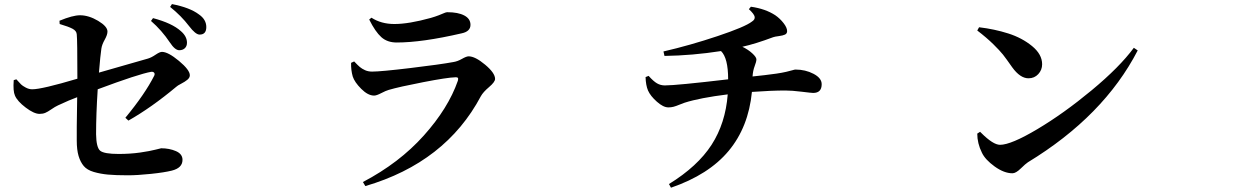

<svg xmlns="http://www.w3.org/2000/svg" viewBox="-20 -835 6040 922"><path d="M705.1 -734.4 714.8 -748Q806.6 -723.6 848.6 -685.5Q877.9 -660.2 877.9 -629.9Q877.9 -613.3 867.7 -603.5Q857.4 -593.8 840.8 -593.8Q820.3 -593.8 795.9 -630.9Q756.8 -689.5 705.1 -734.4ZM266.6 -719.7 265.6 -735.4Q329.1 -761.7 364.3 -761.7Q406.2 -761.7 451.2 -734.9Q496.1 -708 496.1 -683.6Q496.1 -668 482.9 -644.5Q469.7 -621.1 466.8 -601.6Q461.9 -569.3 455.1 -486.3Q499 -499 584.5 -523.4Q669.9 -547.9 690.4 -553.7Q707 -558.6 727.1 -572.3Q747.1 -585.9 757.8 -585.9Q787.1 -585.9 839.4 -542.5Q891.6 -499 891.6 -473.6Q891.6 -461.9 879.9 -452.1Q868.2 -442.4 850.1 -433.1Q832 -423.8 826.2 -418Q707 -318.4 596.7 -255.9L582 -269.5Q675.8 -382.8 720.7 -471.7Q724.6 -480.5 720.2 -485.8Q715.8 -491.2 706.1 -490.2Q645.5 -479.5 449.2 -406.2Q441.4 -286.1 441.4 -190.4Q442.4 -127 460.9 -111.3Q479.5 -95.7 549.8 -95.7Q605.5 -95.7 652.8 -102.5Q700.2 -109.4 726.1 -116.2Q752 -123 753.9 -123Q793 -123 824.7 -109.4Q856.4 -95.7 856.4 -67.4Q856.4 -28.3 804.7 -15.6Q769.5 -6.8 704.6 0Q639.6 6.8 594.7 6.8Q535.2 6.8 498.5 3.4Q461.9 0 430.2 -9.3Q398.4 -18.6 382.3 -37.6Q366.2 -56.6 357.4 -85.9Q348.6 -115.2 348.6 -160.2Q347.7 -191.4 350.6 -368.2Q315.4 -355.5 258.8 -329.1Q244.1 -322.3 226.6 -310.1Q209 -297.9 197.3 -293Q185.5 -288.1 169.9 -288.1Q143.6 -288.1 103.5 -318.4Q63.5 -348.6 51.8 -376Q42 -397.5 45.9 -450.2L58.6 -454.1Q74.2 -436.5 81.1 -429.7Q87.9 -422.9 103.5 -414.6Q119.1 -406.2 134.8 -406.2Q180.7 -406.2 351.6 -457Q351.6 -643.6 348.6 -669.9Q347.7 -686.5 328.6 -696.8Q309.6 -707 266.6 -719.7ZM796.9 -801.8 805.7 -815.4Q891.6 -798.8 935.5 -765.6Q970.7 -741.2 970.7 -705.1Q970.7 -668.9 938.5 -668.9Q918.9 -668.9 887.7 -710Q850.6 -758.8 796.9 -801.8Z M1673.8 -467.8Q1665 -499 1666 -533.2L1680.7 -540Q1698.2 -521.5 1708 -513.2Q1717.8 -504.9 1732.9 -498Q1748 -491.2 1766.6 -491.2Q1808.6 -491.2 1951.2 -508.3Q2093.8 -525.4 2157.2 -537.1Q2176.8 -540 2198.2 -552.2Q2219.7 -564.5 2230.5 -564.5Q2261.7 -564.5 2309.6 -524.4Q2357.4 -484.4 2357.4 -456.1Q2357.4 -441.4 2328.6 -417Q2299.8 -392.6 2289.1 -373Q2120.1 -54.7 1734.4 58.6L1722.7 39.1Q1897.5 -52.7 2015.1 -184.1Q2132.8 -315.4 2178.7 -447.3Q2181.6 -457 2178.7 -460.9Q2175.8 -464.8 2167 -463.9Q2127.9 -462.9 2012.2 -440.4Q1896.5 -418 1846.7 -403.3Q1833 -399.4 1810.5 -387.7Q1788.1 -376 1776.4 -376Q1747.1 -376 1714.8 -408.2Q1682.6 -440.4 1673.8 -467.8ZM2239.3 -715.8Q2239.3 -683.6 2196.3 -674.8Q2006.8 -630.9 1884.8 -630.9Q1839.8 -630.9 1811 -656.7Q1782.2 -682.6 1752.9 -741.2L1763.7 -750Q1810.5 -719.7 1874 -719.7Q1943.4 -719.7 2048.8 -749Q2069.3 -754.9 2086.9 -761.7Q2104.5 -768.6 2113.3 -772.5Q2122.1 -776.4 2127.9 -776.4Q2179.7 -776.4 2209.5 -760.7Q2239.3 -745.1 2239.3 -715.8Z M3576.2 -791 3585.9 -802.7Q3655.3 -793 3703.1 -761.7Q3725.6 -746.1 3742.7 -724.1Q3759.8 -702.1 3759.8 -685.5Q3759.8 -673.8 3749.5 -668.9Q3739.3 -664.1 3719.7 -661.6Q3700.2 -659.2 3692.4 -656.2Q3609.4 -625 3544.9 -610.4Q3573.2 -596.7 3592.8 -578.6Q3612.3 -560.5 3612.3 -549.8Q3612.3 -539.1 3604 -517.6Q3595.7 -496.1 3593.8 -467.8Q3652.3 -473.6 3708 -481.4Q3735.4 -485.4 3755.9 -490.2Q3776.4 -495.1 3786.1 -498Q3795.9 -501 3799.8 -501Q3847.7 -501 3886.7 -480.5Q3925.8 -460 3925.8 -430.7Q3925.8 -388.7 3884.8 -388.7Q3877 -388.7 3830.1 -394.5Q3783.2 -400.4 3751 -400.4Q3684.6 -400.4 3590.8 -393.6Q3574.2 -224.6 3479 -110.4Q3383.8 3.9 3202.1 66.4L3192.4 48.8Q3330.1 -36.1 3397 -139.6Q3463.9 -243.2 3474.6 -381.8Q3340.8 -365.2 3267.6 -341.8Q3260.7 -339.8 3243.2 -332.5Q3225.6 -325.2 3214.4 -322.3Q3203.1 -319.3 3189.5 -319.3Q3165 -319.3 3134.3 -346.7Q3103.5 -374 3091.8 -400.4Q3081.1 -425.8 3080.1 -464.8L3094.7 -470.7Q3118.2 -444.3 3135.3 -434.6Q3152.3 -424.8 3172.9 -424.8Q3227.5 -424.8 3476.6 -454.1Q3476.6 -556.6 3442.4 -589.8Q3304.7 -568.4 3170.9 -566.4L3166 -587.9Q3293 -617.2 3425.8 -661.6Q3558.6 -706.1 3590.8 -731.4Q3606.4 -741.2 3604 -754.4Q3601.6 -767.6 3576.2 -791Z M4672.9 -688.5 4681.6 -704.1Q4755.9 -695.3 4821.8 -674.3Q4887.7 -653.3 4936 -613.8Q4984.4 -574.2 4984.4 -526.4Q4984.4 -499 4965.8 -479Q4947.3 -459 4918.9 -459Q4878.9 -459 4840.8 -511.7Q4811.5 -553.7 4796.4 -572.8Q4781.2 -591.8 4750 -622.6Q4718.8 -653.3 4672.9 -688.5ZM4782.2 -139.6Q4835 -139.6 4961.4 -214.8Q5087.9 -290 5222.2 -401.4Q5356.4 -512.7 5424.8 -605.5L5443.4 -592.8Q5280.3 -277.3 4916 -55.7Q4905.3 -48.8 4881.8 -25.9Q4858.4 -2.9 4841.8 -2.9Q4801.8 -2.9 4756.3 -35.6Q4710.9 -68.4 4695.3 -101.6Q4672.9 -146.5 4672.9 -193.4L4686.5 -202.1Q4688.5 -200.2 4691.4 -197.3Q4749 -139.6 4782.2 -139.6Z"/></svg>

Font: Bpmf Zihi Serif Bold
Style: Bold
Weight: 700
Foundry: But Ko
Version: Version 1.320